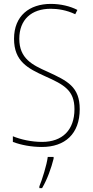

<svg xmlns="http://www.w3.org/2000/svg" viewBox="-20 -744 475 985"><path d="M389 -184C389 -299 326 -329 224 -376C145 -411 79 -444 79 -545C79 -644 142 -699 240 -699C275 -699 320 -693 366 -671L377 -693C341 -712 291 -724 241 -724C131 -724 52 -663 52 -545C52 -429 123 -393 211 -353C310 -309 362 -280 362 -184C362 -77 300 -16 196 -16C142 -16 87 -28 46 -45V-16C88 0 141 10 195 10C313 10 389 -57 389 -184ZM255 70V61H225C220 102 196 178 182 212V221H196C223 175 243 118 255 70Z"/></svg>

Font: Noto Sans Lao UI Cond Thin
Style: Regular
Weight: 100
Width: 3
Designer: Monotype Design Team
Foundry: Monotype Imaging Inc.
Version: Version 2.000